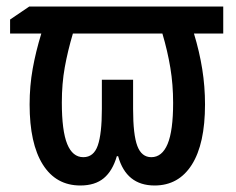

<svg xmlns="http://www.w3.org/2000/svg" viewBox="-20 -560 724 590"><path d="M666 -540V-457H576Q593 -401 601.5 -347.5Q610 -294 610 -239Q610 -118 569.5 -54Q529 10 455 10Q368 10 343 -80H339Q326 -35 299 -12.5Q272 10 227 10Q152 10 111.5 -54.5Q71 -119 71 -239Q71 -296 80.5 -349Q90 -402 107 -457H11V-500L70 -540ZM479 -457H204Q188 -403 179 -353Q170 -303 170 -245Q170 -158 186.5 -117.5Q203 -77 236 -77Q268 -77 280.5 -113Q293 -149 293 -225V-315H389V-225Q389 -146 402 -111.5Q415 -77 445 -77Q478 -77 495 -117.5Q512 -158 512 -244Q512 -300 503.5 -351.5Q495 -403 479 -457Z"/></svg>

Font: Avrile Sans Condensed Medium
Style: Regular
Weight: 500
Width: 3
Designer: Monotype Design Team
Foundry: Monotype Imaging Inc.
Version: Version 2.001;September 10, 2019;FontCreator 11.5.0.2425 64-